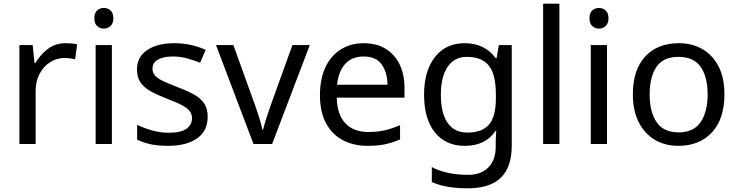

<svg xmlns="http://www.w3.org/2000/svg" viewBox="-20 -873 3998 1040"><path d="M335 -639Q350 -639 367.5 -637.5Q385 -636 398 -633L387 -552Q374 -555 358.5 -557Q343 -559 329 -559Q288 -559 252 -536.5Q216 -514 194.5 -473.5Q173 -433 173 -379V-93H85V-629H157L167 -531H171Q197 -575 238 -607Q279 -639 335 -639Z M543 -830Q563 -830 578.5 -816.5Q594 -803 594 -774Q594 -746 578.5 -732Q563 -718 543 -718Q521 -718 506 -732Q491 -746 491 -774Q491 -803 506 -816.5Q521 -830 543 -830ZM586 -629V-93H498V-629Z M1105 -241Q1105 -163 1047 -123Q989 -83 891 -83Q835 -83 794.5 -92Q754 -101 723 -117V-197Q755 -181 800.5 -167.5Q846 -154 893 -154Q960 -154 990 -175.5Q1020 -197 1020 -233Q1020 -253 1009 -269Q998 -285 969.5 -301Q941 -317 888 -337Q836 -357 799 -377Q762 -397 742 -425Q722 -453 722 -497Q722 -565 777.5 -602Q833 -639 923 -639Q972 -639 1014.5 -629.5Q1057 -620 1094 -603L1064 -533Q1030 -547 993 -557Q956 -567 917 -567Q863 -567 834.5 -549.5Q806 -532 806 -502Q806 -480 819 -464.5Q832 -449 862.5 -434.5Q893 -420 944 -400Q995 -381 1031 -361Q1067 -341 1086 -312.5Q1105 -284 1105 -241Z M1353 -93 1150 -629H1244L1358 -313Q1366 -291 1375 -264Q1384 -237 1391 -212.5Q1398 -188 1401 -171H1405Q1409 -188 1416.5 -213Q1424 -238 1433.5 -265Q1443 -292 1450 -313L1564 -629H1658L1454 -93Z M1950 -639Q2019 -639 2068.5 -609Q2118 -579 2144.5 -524.5Q2171 -470 2171 -397V-344H1804Q1806 -253 1850.5 -205.5Q1895 -158 1975 -158Q2026 -158 2065.5 -167.5Q2105 -177 2147 -195V-118Q2106 -100 2066 -91.5Q2026 -83 1971 -83Q1895 -83 1836.5 -114Q1778 -145 1745.5 -206.5Q1713 -268 1713 -357Q1713 -445 1742.5 -508Q1772 -571 1825.5 -605Q1879 -639 1950 -639ZM1949 -567Q1886 -567 1849.5 -526.5Q1813 -486 1806 -414H2079Q2078 -482 2047 -524.5Q2016 -567 1949 -567Z M2497 -639Q2550 -639 2592.5 -619Q2635 -599 2665 -558H2670L2682 -629H2752V-84Q2752 31 2693.5 89Q2635 147 2512 147Q2394 147 2319 113V32Q2398 74 2517 74Q2586 74 2625.5 33.5Q2665 -7 2665 -77V-98Q2665 -110 2666 -132.5Q2667 -155 2668 -164H2664Q2610 -83 2498 -83Q2394 -83 2335.5 -156Q2277 -229 2277 -360Q2277 -488 2335.5 -563.5Q2394 -639 2497 -639ZM2509 -565Q2442 -565 2405 -511.5Q2368 -458 2368 -359Q2368 -260 2404.5 -207.5Q2441 -155 2511 -155Q2592 -155 2629 -198.5Q2666 -242 2666 -339V-360Q2666 -470 2628 -517.5Q2590 -565 2509 -565Z M3010 -93H2922V-853H3010Z M3225 -830Q3245 -830 3260.5 -816.5Q3276 -803 3276 -774Q3276 -746 3260.5 -732Q3245 -718 3225 -718Q3203 -718 3188 -732Q3173 -746 3173 -774Q3173 -803 3188 -816.5Q3203 -830 3225 -830ZM3268 -629V-93H3180V-629Z M3904 -362Q3904 -229 3836.5 -156Q3769 -83 3654 -83Q3583 -83 3527.5 -115.5Q3472 -148 3440 -210.5Q3408 -273 3408 -362Q3408 -495 3475 -567Q3542 -639 3657 -639Q3730 -639 3785.5 -606.5Q3841 -574 3872.5 -512.5Q3904 -451 3904 -362ZM3499 -362Q3499 -267 3536.5 -211.5Q3574 -156 3656 -156Q3737 -156 3775 -211.5Q3813 -267 3813 -362Q3813 -457 3775 -511Q3737 -565 3655 -565Q3573 -565 3536 -511Q3499 -457 3499 -362Z"/></svg>

Font: Noto Sans Kannada UI
Style: Regular
Weight: 400
Designer: Jelle Bosma - Monotype Design Team
Foundry: Monotype Imaging Inc.
Version: Version 2.005; ttfautohint (v1.8.4.7-5d5b)